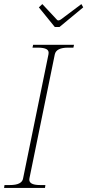

<svg xmlns="http://www.w3.org/2000/svg" viewBox="-27 -919 427 939"><path d="M163 -883 180 -899 250 -824Q253 -819 259 -819Q263 -819 271 -824L371 -899L380 -883L264 -787H241ZM-5 -14H21Q81 -14 86 -47L210 -653Q214 -671 200.5 -678.5Q187 -686 158 -686H132L135 -700H335L332 -686H306Q248 -686 241 -653L117 -47Q110 -14 169 -14H195L193 0H-7Z"/></svg>

Font: Taviraj Thin
Style: Italic
Weight: 250
Italic angle: -12°
Designer: Katatrad Team
Foundry: CadsonDemak
Version: Version 1.001